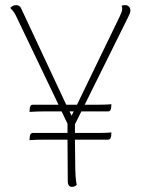

<svg xmlns="http://www.w3.org/2000/svg" viewBox="-20 -720 548 748"><path d="M480 -655 310 -312H362Q394 -312 414 -314L413 -300Q411 -286 402 -286H297L272 -236V-202H362Q394 -202 414 -204L413 -190Q411 -176 402 -176H272L273 -87Q273 -24 279 0Q271 8 261 8Q244 8 244 -14L243 -176H155Q121 -176 95 -174L96 -188Q98 -202 107 -202H243V-238L220 -286H155Q121 -286 95 -284L96 -298Q98 -312 107 -312H208L41 -661Q37 -670 29.5 -678.5Q22 -687 20 -689Q29 -700 43 -700Q57 -700 63 -686L238 -312H280L446 -655Q456 -676 456 -683Q456 -694 454 -698Q459 -700 468 -700Q477 -700 482.5 -694Q488 -688 488 -678Q488 -671 480 -655ZM267 -286H251L259 -269Z"/></svg>

Font: Arima Madurai Thin
Style: Regular
Weight: 250
Designer: Joana Correia and Natanael Gama
Foundry: NDISCOVER
Version: Version 1.020; ttfautohint (v1.5) -l 7 -r 28 -G 50 -x 13 -D 